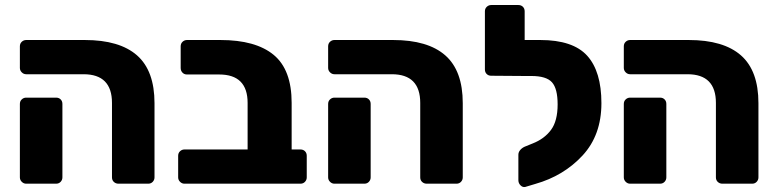

<svg xmlns="http://www.w3.org/2000/svg" viewBox="-20 -730 3088 763"><path d="M425 -25V-321Q425 -435 312 -435H84Q74 -435 66.5 -442.5Q59 -450 59 -460V-546Q59 -557 66.5 -564Q74 -571 84 -571H317Q455 -571 524.5 -510Q594 -449 594 -320V-25Q594 -15 587 -7.5Q580 0 569 0H451Q440 0 432.5 -7Q425 -14 425 -25ZM59 -25V-317Q59 -328 66.5 -335Q74 -342 84 -342H203Q214 -342 221 -335Q228 -328 228 -317V-25Q228 -15 221 -7.5Q214 0 203 0H84Q74 0 66.5 -7.5Q59 -15 59 -25Z M688 -25V-111Q688 -122 695.5 -129Q703 -136 713 -136H964V-321Q964 -434 851 -434H723Q712 -434 705 -441.5Q698 -449 698 -460V-546Q698 -557 705.5 -564Q713 -571 723 -571H856Q996 -571 1067.5 -512Q1139 -453 1139 -321V-136H1174Q1185 -136 1192 -129Q1199 -122 1199 -111V-25Q1199 -15 1192 -7.5Q1185 0 1174 0H713Q703 0 695.5 -7.5Q688 -15 688 -25Z M1650 -25V-321Q1650 -435 1537 -435H1309Q1299 -435 1291.5 -442.5Q1284 -450 1284 -460V-546Q1284 -557 1291.5 -564Q1299 -571 1309 -571H1542Q1680 -571 1749.5 -510Q1819 -449 1819 -320V-25Q1819 -15 1812 -7.5Q1805 0 1794 0H1676Q1665 0 1657.5 -7Q1650 -14 1650 -25ZM1284 -25V-317Q1284 -328 1291.5 -335Q1299 -342 1309 -342H1428Q1439 -342 1446 -335Q1453 -328 1453 -317V-25Q1453 -15 1446 -7.5Q1439 0 1428 0H1309Q1299 0 1291.5 -7.5Q1284 -15 1284 -25Z M2370 -320Q2370 -193 2295 -112Q2220 -31 2107 1L2067 13Q2057 15 2048.5 6.5Q2040 -2 2040 -14V-115Q2040 -125 2047 -133.5Q2054 -142 2065 -147L2097 -160Q2143 -178 2169.5 -213.5Q2196 -249 2196 -315Q2196 -378 2173.5 -403Q2151 -428 2092 -428H2069H2066L1932 -429Q1921 -429 1914 -436Q1907 -443 1907 -454V-685Q1907 -696 1914.5 -703Q1922 -710 1932 -710H2040Q2051 -710 2058 -703Q2065 -696 2065 -685V-571H2127Q2257 -571 2313.5 -508.5Q2370 -446 2370 -320Z M2825 -25V-321Q2825 -435 2712 -435H2484Q2474 -435 2466.5 -442.5Q2459 -450 2459 -460V-546Q2459 -557 2466.5 -564Q2474 -571 2484 -571H2717Q2855 -571 2924.5 -510Q2994 -449 2994 -320V-25Q2994 -15 2987 -7.5Q2980 0 2969 0H2851Q2840 0 2832.5 -7Q2825 -14 2825 -25ZM2459 -25V-317Q2459 -328 2466.5 -335Q2474 -342 2484 -342H2603Q2614 -342 2621 -335Q2628 -328 2628 -317V-25Q2628 -15 2621 -7.5Q2614 0 2603 0H2484Q2474 0 2466.5 -7.5Q2459 -15 2459 -25Z"/></svg>

Font: Hezaedrus
Style: Bold
Weight: 700
Designer: Hubert & Fischer
Foundry: Hubert & Fischer
Version: Version 1.10;September 3, 2019;FontCreator 11.5.0.2425 64-bi